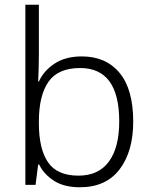

<svg xmlns="http://www.w3.org/2000/svg" viewBox="-20 -780 639 810"><path d="M144 -550Q144 -521 143 -488.5Q142 -456 141 -436H144Q164 -481 210 -511.5Q256 -542 325 -542Q427 -542 484.5 -472.5Q542 -403 542 -267Q542 -141 484.5 -65.5Q427 10 317 10Q250 10 207.5 -17.5Q165 -45 145 -86H141L130 0H87V-760H144ZM318 -493Q225 -493 184.5 -435Q144 -377 144 -267V-260Q144 -152 182.5 -95.5Q221 -39 311 -39Q396 -39 439.5 -98.5Q483 -158 483 -268Q483 -493 318 -493Z"/></svg>

Font: Noto Sans Thai Looped Light
Style: Regular
Weight: 300
Designer: Sasikarn Vongin, Ben Mitchell
Foundry: The Fontpad Ltd
Version: Version 1.001; ttfautohint (v1.8.4.7-5d5b)